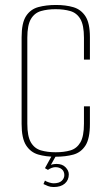

<svg xmlns="http://www.w3.org/2000/svg" viewBox="-20 -619 441 773"><path d="M203 12Q164 12 133.5 3Q103 -6 85 -34Q67 -62 67 -120V-469Q67 -527 85 -554.5Q103 -582 134.5 -590.5Q166 -599 205 -599Q245 -599 275.5 -590Q306 -581 324 -553.5Q342 -526 342 -469V-379H318V-467Q318 -518 303.5 -542.5Q289 -567 263 -574.5Q237 -582 204 -582Q171 -582 145 -574.5Q119 -567 104.5 -542.5Q90 -518 90 -467V-121Q90 -70 104.5 -45.5Q119 -21 145 -13.5Q171 -6 204 -6Q238 -6 263.5 -13.5Q289 -21 303.5 -45.5Q318 -70 318 -121V-191H342V-120Q342 -61 324 -33Q306 -5 275 3.5Q244 12 203 12ZM196 134Q183 134 173 130Q163 126 155 122L161 108Q166 112 177.5 115.5Q189 119 195 119Q218 119 228.5 109Q239 99 239 86Q239 71 229 62.5Q219 54 203 54Q196 54 188 57Q180 60 173 65L161 58L193 0H210L182 50L177 49Q184 44 192.5 42.5Q201 41 208 41Q231 41 244 54.5Q257 68 257 83Q257 106 241 120Q225 134 196 134Z"/></svg>

Font: Alumni Sans Thin
Style: Regular
Weight: 100
Designer: Robert E. Leuschke
Foundry: Robert E. Leuschke
Version: Version 1.018